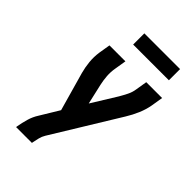

<svg xmlns="http://www.w3.org/2000/svg" viewBox="-270 -1036 1140 1140"><g transform="rotate(45 300.0 -466.0)"><path d="M95 0 96 -7Q102 -42 112 -77Q122 -112 142 -143L213 -260L144 -504Q134 -541 130 -581Q126 -621 132 -662L144 -735H278L266 -662Q260 -628 262.5 -595Q265 -562 272 -531L301 -404L398 -561Q412 -585 424.5 -610Q437 -635 441 -662L453 -735H586L574 -661Q567 -621 550 -581Q533 -541 510 -504L254 -86Q243 -68 238 -47.5Q233 -27 229 -7L228 0ZM240 -838V-932H540V-838Z"/></g></svg>

Font: Iosevka Curly XBdEx
Style: Italic
Weight: 800
Width: 7
Italic angle: -9°
Monospace: yes
Designer: Belleve Invis
Foundry: Belleve Invis
Version: Version 11.1.0; ttfautohint (v1.8.3)